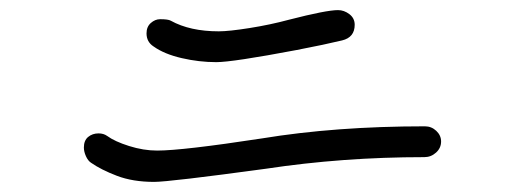

<svg xmlns="http://www.w3.org/2000/svg" viewBox="-20 -559 1040 380"><path d="M284 -467Q270 -476 270 -493Q270 -506 278.5 -513.5Q287 -521 297 -521Q313 -521 318 -518Q356 -497 413 -497Q433 -497 474 -503.5Q515 -510 552 -520Q626 -539 649 -539Q661 -539 671.5 -531Q682 -523 682 -510Q682 -485 657 -479Q624 -471 567 -460Q440 -436 408 -436Q374 -436 339.5 -444Q305 -452 284 -467ZM160 -237Q154 -241 150 -250Q146 -259 146 -267Q146 -281 154.5 -288Q163 -295 175 -295Q185 -295 192 -290Q207 -279 235.5 -270Q264 -261 291 -261Q341 -261 498 -285Q644 -309 821 -309Q834 -309 843.5 -300Q853 -291 853 -279Q853 -266 843 -257Q833 -248 820 -248Q658 -248 506 -225Q315 -199 285 -199Q243 -199 211.5 -211Q180 -223 160 -237Z"/></svg>

Font: Tsukimi Rounded
Style: Regular
Weight: 400
Designer: Takashi Funayama
Foundry: Takashi Funayama
Version: Version 1.032; ttfautohint (v1.8.3)